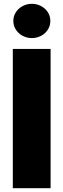

<svg xmlns="http://www.w3.org/2000/svg" viewBox="-20 -983 331 1003"><path d="M244.3 -727.3V0H46.9V-727.3ZM146.3 -963.1Q165.5 -963.1 182.9 -956.5Q200.3 -949.9 213.6 -938.2Q226.9 -926.5 234.9 -910Q242.9 -893.5 242.9 -873.6Q242.9 -853.7 234.9 -837.2Q226.9 -820.7 213.6 -808.9Q200.3 -797.2 182.9 -790.7Q165.5 -784.1 146.3 -784.1Q127.5 -784.1 110.1 -790.7Q92.7 -797.2 79.2 -809.1Q65.7 -821 57.7 -837.5Q49.7 -854 49.7 -873.6Q49.7 -893.5 57.7 -909.8Q65.7 -926.1 79.2 -938Q92.7 -949.9 110.1 -956.5Q127.5 -963.1 146.3 -963.1Z"/></svg>

Font: Inter P Black
Style: Regular
Weight: 900
Designer: Rasmus Andersson
Foundry: rsms
Version: Version 3.018;git-588b23468